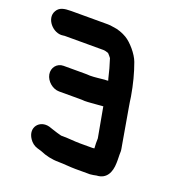

<svg xmlns="http://www.w3.org/2000/svg" viewBox="-187 -782 863 922"><g transform="rotate(20 244.5 -321.0)"><path d="M213 28C177 28 144 20 117 8L94 1C77 -4 63 -15 53 -30C18 -82 60 -130 112 -116L136 -108C153 -103 162 -99 180 -95H189C219 -95 249 -91 278 -91H339C341 -91 345 -91 351 -92C350 -109 349 -126 350 -143L322 -297C320 -296 319 -296 317 -296L291 -294C273 -293 250 -290 229 -290C220 -291 211 -291 200 -291H98C65 -291 32 -319 26 -352C20 -385 43 -414 76 -414H178C190 -414 201 -414 211 -413C237 -413 261 -417 285 -419C291 -419 297 -419 302 -420C302 -423 301 -425 300 -427C292 -462 283 -495 273 -525C270 -530 260 -541 256 -545C248 -548 238 -551 230 -551H32L24 -550C-26 -542 -78 -602 -52 -646C-39 -669 -16 -674 21 -674H208C217 -674 226 -673 236 -671C260 -669 287 -659 307 -647C336 -630 376 -584 389 -548C407 -499 421 -445 431 -386C433 -369 436 -352 439 -334L470 -155C472 -142 475 -131 475 -121C474 -101 476 -82 475 -62C474 -15 456 25 405 27L390 30C378 32 367 33 358 32H299C272 32 239 28 213 28Z"/></g></svg>

Font: Blanket
Style: ReversedObl
Weight: 700
Foundry: Cannot Into Space Fonts
Version: Version 0.9